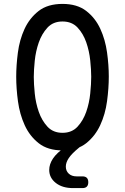

<svg xmlns="http://www.w3.org/2000/svg" viewBox="-20 -760 640 983"><path d="M300 -80Q348 -80 377 -111.5Q406 -143 421.5 -187.5Q437 -232 442 -281.5Q447 -331 447 -367Q447 -402 442 -450.5Q437 -499 421.5 -543.5Q406 -588 377 -619Q348 -650 300 -650Q252 -650 223 -618.5Q194 -587 178.5 -542.5Q163 -498 158 -449.5Q153 -401 153 -366Q153 -330 158 -281Q163 -232 178.5 -187.5Q194 -143 223 -111.5Q252 -80 300 -80ZM300 10Q225 10 178.5 -26.5Q132 -63 106.5 -119Q81 -175 72 -241Q63 -307 63 -367Q63 -425 71.5 -490.5Q80 -556 105.5 -611.5Q131 -667 177.5 -703.5Q224 -740 300 -740Q375 -740 421.5 -704Q468 -668 493.5 -612.5Q519 -557 528 -492Q537 -427 537 -368Q537 -308 528 -241.5Q519 -175 493 -119Q467 -63 421 -26.5Q375 10 300 10ZM402 143Q417 143 424.5 150.5Q432 158 432 173Q432 188 424.5 195.5Q417 203 402 203H354Q299 203 265.5 176.5Q232 150 232 110Q232 81 251 52Q270 23 317 -10H392L381 -1Q347 27 332 49.5Q317 72 317 93Q317 115 332 129Q347 143 372 143Z"/></svg>

Font: Maple Mono
Style: Regular
Weight: 400
Monospace: yes
Designer: subframe7536
Version: Version 7.300